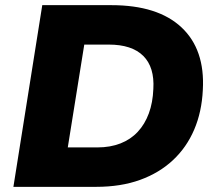

<svg xmlns="http://www.w3.org/2000/svg" viewBox="-20 -725 843 745"><path d="M32 0 144 -705H412Q592 -705 684 -619Q776 -533 767 -376Q763 -291 733.5 -222Q704 -153 651 -103.5Q598 -54 523.5 -27Q449 0 353 0ZM243 -153H358Q408 -153 447.5 -168.5Q487 -184 514.5 -213.5Q542 -243 557.5 -285Q573 -327 575 -380Q580 -464 536 -508Q492 -552 402 -552H307Z"/></svg>

Font: Nunito Sans 10pt Black
Style: Italic
Weight: 900
Italic angle: -9°
Designer: Vernon Adams
Foundry: Vernon Adams
Version: Version 3.101;gftools[0.9.27]